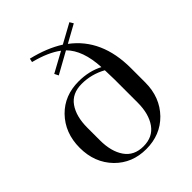

<svg xmlns="http://www.w3.org/2000/svg" viewBox="-227 -938 1076 1076"><g transform="rotate(-45 311.0 -400.0)"><path d="M352 -718Q294 -762 192 -788L197 -810Q306 -784 383 -735L498 -798L511 -776L406 -718Q560 -603 560 -372V-259Q560 -141 485 -64Q412 10 300 10Q189 10 116 -64Q41 -141 41 -259Q41 -377 116 -454Q188 -527 300 -527Q382 -527 447 -493Q440 -633 373 -700L245 -629L233 -653ZM450 -393Q450 -421 448 -467Q379 -505 302.5 -505Q226 -505 188.5 -451.5Q151 -398 151 -309V-209Q151 -120 188.5 -66Q226 -12 300 -12Q374 -12 412 -66Q450 -120 450 -209Z"/></g></svg>

Font: Prata
Style: Regular
Weight: 400
Designer: Cyreal (www.cyreal.org)
Foundry: Cyreal (www.cyreal.org)
Version: Version 1.010